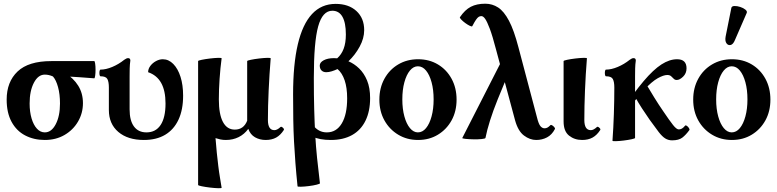

<svg xmlns="http://www.w3.org/2000/svg" viewBox="-20 -745 4197 1037"><path d="M222 11Q163 11 116 -13.5Q69 -38 42.5 -87Q16 -136 16 -207Q16 -303 75 -359Q134 -415 257 -415H489Q492 -415 494 -401Q496 -387 496 -368.5Q496 -350 494 -336Q492 -322 489 -322Q449 -325 408.5 -328Q368 -331 327 -332L330 -352Q377 -323 402.5 -282Q428 -241 428 -188Q428 -134 401.5 -88.5Q375 -43 328.5 -16Q282 11 222 11ZM222 -30Q258 -30 281 -74Q304 -118 304 -186Q304 -236 293.5 -274.5Q283 -313 266 -332Q244 -342 222 -342Q186 -342 163 -298Q140 -254 140 -186Q140 -141 150.5 -105.5Q161 -70 179.5 -50Q198 -30 222 -30Z M757 11Q670 11 619 -32.5Q568 -76 568 -151V-272Q568 -303 560 -318Q552 -333 523 -333Q519 -333 517.5 -342Q516 -351 517.5 -360Q519 -369 523 -369Q552 -369 586.5 -383.5Q621 -398 651 -422Q663 -431 672 -431Q684 -431 684 -418Q681 -397 680.5 -375.5Q680 -354 680 -333V-154Q680 -94 703.5 -62Q727 -30 771 -30Q821 -30 847.5 -70Q874 -110 874 -186Q874 -255 850.5 -297Q827 -339 780 -355Q780 -373 792 -389Q804 -405 822.5 -415Q841 -425 859 -425Q891 -425 916 -399.5Q941 -374 955 -330Q969 -286 969 -228Q969 -152 944 -98.5Q919 -45 872 -17Q825 11 757 11Z M1177 269Q1177 272 1158 271.5Q1139 271 1114 268Q1089 265 1069.5 261Q1050 257 1050 254V-415Q1050 -418 1069.5 -422Q1089 -426 1114 -429Q1139 -432 1158 -432.5Q1177 -433 1177 -430Q1170 -378 1166 -319Q1162 -260 1162 -208Q1162 -128 1184 -86.5Q1206 -45 1248 -45Q1296 -45 1315 -93V-415Q1315 -418 1334.5 -422Q1354 -426 1379 -429Q1404 -432 1423 -432.5Q1442 -433 1442 -430Q1435 -343 1431 -256Q1427 -169 1427 -97Q1427 -42 1462 -42Q1477 -42 1495 -59Q1499 -63 1507.5 -55.5Q1516 -48 1513 -43Q1495 -15 1471.5 -2Q1448 11 1415 11Q1383 11 1357.5 -3.5Q1332 -18 1321 -49Q1300 -20 1269 -4.5Q1238 11 1200 11Q1184 11 1170 8Q1156 5 1144 1Q1147 43 1151 80.5Q1155 118 1159 151.5Q1163 185 1168 214Q1173 243 1177 269Z M1587 261Q1580 193 1575.5 134.5Q1571 76 1568 19.5Q1565 -37 1564 -98.5Q1563 -160 1563 -235Q1563 -397 1588.5 -505.5Q1614 -614 1665 -669Q1716 -724 1793 -724Q1863 -724 1905 -685.5Q1947 -647 1947 -582Q1947 -538 1922.5 -493Q1898 -448 1862 -414Q1893 -401 1919.5 -375.5Q1946 -350 1962.5 -310.5Q1979 -271 1979 -215Q1979 -144 1954 -93Q1929 -42 1881.5 -15.5Q1834 11 1767 11Q1737 11 1712 6.5Q1687 2 1669 -7L1671 -69Q1685 -50 1703.5 -40Q1722 -30 1745 -30Q1797 -30 1826 -78.5Q1855 -127 1855 -214Q1855 -271 1841.5 -311Q1828 -351 1803 -372Q1788 -365 1772 -360Q1756 -355 1742 -355Q1726 -355 1716.5 -364.5Q1707 -374 1707 -391Q1707 -408 1728.5 -419.5Q1750 -431 1784 -431Q1789 -431 1793 -430.5Q1797 -430 1801 -430Q1824 -450 1836 -481.5Q1848 -513 1848 -559Q1848 -622 1829.5 -654.5Q1811 -687 1775 -687Q1722 -687 1698.5 -602.5Q1675 -518 1675 -324Q1675 -229 1677 -155.5Q1679 -82 1682.5 -18.5Q1686 45 1692.5 108Q1699 171 1708 245Q1708 248 1690 252.5Q1672 257 1648 260Q1624 263 1605.5 263.5Q1587 264 1587 261Z M2238 11Q2178.1 11 2130.8 -17.5Q2083.4 -46 2056.2 -95Q2029 -144 2029 -207Q2029 -270 2056.2 -319.5Q2083.4 -369 2130.8 -397Q2178.1 -425 2238 -425Q2298.4 -425 2345.2 -397Q2392.1 -369 2419.1 -319.5Q2446 -270 2446 -207Q2446 -144 2419.1 -95Q2392.1 -46 2345.2 -17.5Q2298.4 11 2238 11ZM2237 -30Q2262 -30 2281 -53Q2300 -76 2311 -116.5Q2322 -157 2322 -208Q2322 -260 2311 -300.5Q2300 -341 2281 -364Q2262 -387 2237.1 -387Q2213 -387 2194 -364Q2175 -341 2164 -300.5Q2153 -260 2153 -208Q2153 -157 2164 -116.5Q2175 -76 2194.2 -53Q2213.4 -30 2237 -30Z M2876 11Q2842 11 2810 -13Q2778 -37 2762 -95L2659 -478Q2640 -551 2625.5 -589.5Q2611 -628 2600.5 -643Q2590 -658 2580 -658Q2572 -658 2565.5 -654Q2559 -650 2551 -638.5Q2543 -627 2531 -604Q2529 -600 2517.5 -605.5Q2506 -611 2493 -620.5Q2480 -630 2471 -639.5Q2462 -649 2464 -652Q2491 -692 2523 -708.5Q2555 -725 2601 -725Q2639 -725 2670.5 -704.5Q2702 -684 2729 -633Q2756 -582 2780 -490L2880 -112Q2889 -75 2899 -63.5Q2909 -52 2921 -52Q2929 -52 2936 -55.5Q2943 -59 2953 -69Q2956 -72 2962.5 -68Q2969 -64 2974 -58Q2979 -52 2977 -48Q2961 -17 2934.5 -3Q2908 11 2876 11ZM2477 0 2706 -449 2741 -385 2668 -208Q2643 -146 2626.5 -93.5Q2610 -41 2602 0Q2601 4 2581.5 6Q2562 8 2537 7.5Q2512 7 2493.5 5Q2475 3 2477 0Z M3124 11Q3083 11 3053.5 -12.5Q3024 -36 3024 -89V-415Q3024 -418 3043 -422Q3062 -426 3087 -429Q3112 -432 3131 -432.5Q3150 -433 3150 -430Q3143 -343 3139.5 -256Q3136 -169 3136 -97Q3136 -42 3171 -42Q3186 -42 3204 -59Q3208 -63 3216.5 -55.5Q3225 -48 3222 -43Q3204 -15 3180.5 -2Q3157 11 3124 11Z M3288 15Q3293 -53 3295.5 -128.5Q3298 -204 3298 -272Q3298 -303 3290 -318Q3282 -333 3253 -333Q3249 -333 3247.5 -342Q3246 -351 3247.5 -360Q3249 -369 3253 -369Q3282 -369 3316.5 -383.5Q3351 -398 3381 -422Q3388 -427 3392.5 -429Q3397 -431 3402 -431Q3414 -431 3414 -418Q3411 -397 3410.5 -375.5Q3410 -354 3410 -333V0Q3410 3 3391.5 7Q3373 11 3349 14Q3325 17 3306.5 17.5Q3288 18 3288 15ZM3351 -120 3334 -140Q3403 -244 3456 -306.5Q3509 -369 3552.5 -397Q3596 -425 3637 -425Q3688 -425 3688 -376Q3688 -349 3669.5 -331Q3651 -313 3635 -313Q3625 -313 3618.5 -320Q3612 -327 3604.5 -333.5Q3597 -340 3584 -340Q3564 -340 3532.5 -322.5Q3501 -305 3456.5 -257.5Q3412 -210 3351 -120ZM3610 13Q3590 13 3573.5 3Q3557 -7 3538 -31.5Q3519 -56 3489 -98Q3468 -128 3447.5 -159.5Q3427 -191 3410 -222L3468 -294Q3490 -257 3514 -218Q3538 -179 3563 -143Q3596 -94 3615 -70Q3634 -46 3646 -46Q3655 -46 3663 -50.5Q3671 -55 3680 -66Q3683 -70 3689.5 -65.5Q3696 -61 3701 -53.5Q3706 -46 3703 -42Q3684 -16 3665 -1.5Q3646 13 3610 13Z M3933 11Q3873.1 11 3825.8 -17.5Q3778.4 -46 3751.2 -95Q3724 -144 3724 -207Q3724 -270 3751.2 -319.5Q3778.4 -369 3825.8 -397Q3873.1 -425 3933 -425Q3993.4 -425 4040.2 -397Q4087.1 -369 4114.1 -319.5Q4141 -270 4141 -207Q4141 -144 4114.1 -95Q4087.1 -46 4040.2 -17.5Q3993.4 11 3933 11ZM3932 -30Q3957 -30 3976 -53Q3995 -76 4006 -116.5Q4017 -157 4017 -208Q4017 -260 4006 -300.5Q3995 -341 3976 -364Q3957 -387 3932.1 -387Q3908 -387 3889 -364Q3870 -341 3859 -300.5Q3848 -260 3848 -208Q3848 -157 3859 -116.5Q3870 -76 3889.2 -53Q3908.4 -30 3932 -30ZM3950 -530Q3940 -505 3926 -502Q3912 -499 3903.5 -511.5Q3895 -524 3899 -547L3930 -702Q3932 -712 3946.5 -712.5Q3961 -713 3978 -707.5Q3995 -702 4006 -693Q4017 -684 4013 -675Z"/></svg>

Font: Junicode VF
Style: Regular
Weight: 400
Designer: Peter S. Baker
Version: Version 2.213